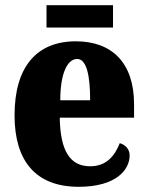

<svg xmlns="http://www.w3.org/2000/svg" viewBox="-20 -709 569 739"><path d="M159 -603H415V-689H159ZM283 10C425 10 479 -54 479 -111C479 -135 462 -152 441 -158C421 -107 388 -69 327 -69C251 -69 212 -126 210 -256H496V-308C496 -467 411 -550 272 -550C122 -550 36 -453 36 -265C36 -91 116 10 283 10ZM327 -323H212C212 -426 239 -482 277 -482C312 -482 327 -423 327 -323Z"/></svg>

Font: Noto Serif Sinhala Condensed Black
Style: Regular
Weight: 900
Width: 3
Designer: Jelle Bosma - Monotype Design Team
Foundry: Monotype Imaging Inc.
Version: Version 2.007